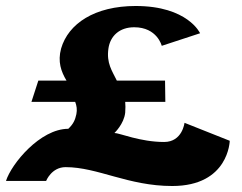

<svg xmlns="http://www.w3.org/2000/svg" viewBox="-40 -604 809 641"><path d="M88 -335 65 -264H211C216 -251 218 -238 215 -223C211 -204 205 -190 188 -174C94 -174 -2 -57 -20 0H114C114 0 132 -46 179 -46C286 -46 388 17 535 17C724 17 727 -134 727 -134L576 -194C576 -194 569 -130 508 -130C428 -130 359 -160 342 -160C342 -160 374 -190 378 -228C379 -242 379 -254 378 -264H512L511 -335H350C334 -368 315 -393 322 -442C328 -484 359 -513 408 -513C485 -513 500 -451 500 -451L628 -493C628 -493 587 -584 413 -584C276 -584 188 -525 164 -442C152 -398 164 -365 182 -335Z"/></svg>

Font: Hussar Milosc
Style: Bold
Weight: 700
Foundry: Cannot Into Space Fonts
Version: Version 1.02